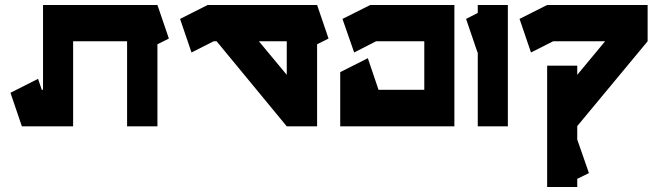

<svg xmlns="http://www.w3.org/2000/svg" viewBox="-20 -752 2648 772"><path d="M153 -732H274H491H613L659 -597L613 -574V-244H491V-586H274V-391V-244H68L22 -379L133 -435L148 -391H153V-586Z M815 -732H1133H1255L1301 -597L1255 -574V-244H1133L851 -586H839L750 -541L704 -676ZM1021 -586 1133 -451V-586Z M1469 -732H1696H1807V-244H1686H1469H1348V-391V-462L1459 -518L1502 -391H1686V-586H1492L1404 -541L1357 -676Z M1901 -732H1965H2022V-244H1901V-542L1900 -541L1854 -676L1901 -700Z M2180 -732H2584V-586L2301 -245V-191L2348 -56L2301 -33V0H2236H2180V-305V-488H2301V-451L2413 -586H2204L2115 -541L2069 -676Z"/></svg>

Font: PatchSerif
Style: Regular
Weight: 400
Version: Version 1.1